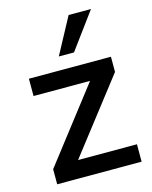

<svg xmlns="http://www.w3.org/2000/svg" viewBox="-118 -870 751 947"><g transform="rotate(-15 257.5 -396.0)"><path d="M485.8 0V-88.9H185.1L473.6 -461.4V-539.1H54.7V-450.7H343.3L54.7 -77.1V0ZM303.2 -606.9 439.5 -792H325.2L225.6 -606.9Z"/></g></svg>

Font: Winston Medium
Style: Regular
Weight: 500
Designer: Vernon Adams, Kim Jin-seong, David Berlow, Cristiano Sobral
Foundry: The Winston Project Authors
Version: Version 3.004